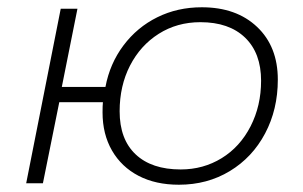

<svg xmlns="http://www.w3.org/2000/svg" viewBox="-20 -504 834 528"><path d="M744 -285Q744 -203 709 -137Q674 -71 612 -33.5Q550 4 472 4Q408 4 361 -20.5Q314 -45 288 -90Q262 -135 262 -195Q262 -213 263 -223H143L98 0H52L147 -480H193L150 -265H270Q282 -329 319.5 -379Q357 -429 412.5 -456.5Q468 -484 535 -484Q630 -484 687 -430Q744 -376 744 -285ZM698 -282Q698 -358 654 -400.5Q610 -443 531 -443Q467 -443 416.5 -411Q366 -379 337.5 -323.5Q309 -268 309 -198Q309 -121 353 -79.5Q397 -38 477 -38Q539 -38 589.5 -69Q640 -100 669 -156.5Q698 -213 698 -282Z"/></svg>

Font: Montserrat Ace
Style: Light Italic
Weight: 300
Italic angle: -11.3°
Designer: Julieta Ulanovsky
Foundry: Julieta Ulanovsky
Version: Version 1